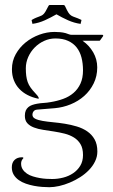

<svg xmlns="http://www.w3.org/2000/svg" viewBox="-20 -555 457 777"><path d="M28.3 -274.9Q28.3 -308.1 43.7 -335.7Q59.1 -363.3 83.7 -383.3Q108.4 -403.3 139.2 -414.6Q169.9 -425.8 200.7 -425.8Q211.9 -425.8 223.4 -424.8Q234.9 -423.8 245.6 -420.9Q251.5 -419.4 257.6 -416.7Q263.7 -414.1 270 -414.1H395L397.5 -412.1V-409.2Q396.5 -407.7 394.5 -405Q392.6 -402.3 390.4 -399.2Q388.2 -396 386.2 -393.3Q384.3 -390.6 383.3 -390.1H314Q340.8 -371.6 357.2 -343.3Q373.5 -314.9 373.5 -282.2Q373.5 -246.6 359.1 -217.3Q344.7 -188 320.8 -166.7Q296.9 -145.5 265.9 -132.8Q234.9 -120.1 201.7 -117.2L129.4 -111.3Q120.6 -110.4 116 -104.5Q111.3 -98.6 111.3 -90.3Q111.3 -80.1 122.6 -74.5Q133.8 -68.8 152.3 -65.7Q170.9 -62.5 194.6 -60.3Q218.3 -58.1 242.7 -54.2Q267.1 -50.3 290.8 -43.2Q314.5 -36.1 333 -23.4Q351.6 -10.7 362.8 9Q374 28.8 374 58.1Q374 79.1 364.7 98.1Q355.5 117.2 339.8 133.3Q324.2 149.4 304.2 162.1Q284.2 174.8 262.7 183.8Q241.2 192.9 219.5 197.8Q197.8 202.6 179.7 202.6Q167 202.6 150.6 201.4Q134.3 200.2 117.4 197Q100.6 193.8 84.5 188.2Q68.4 182.6 55.7 173.6Q43 164.6 35.4 151.9Q27.8 139.2 27.8 122.1Q27.8 103 38.8 92.3Q49.8 81.5 68.8 81.5Q72.3 81.5 74.2 82.5V85.9Q65.4 94.2 65.4 106.9Q65.4 120.6 72 130.6Q78.6 140.6 89.1 147.7Q99.6 154.8 113.3 158.9Q127 163.1 140.9 165.5Q154.8 168 168 168.7Q181.2 169.4 191.4 169.4Q213.4 169.4 235.6 163.8Q257.8 158.2 275.6 146.2Q293.5 134.3 304.7 116Q315.9 97.7 315.9 72.3Q315.9 45.4 305.9 28.6Q295.9 11.7 279.3 1.5Q262.7 -8.8 241.5 -14.2Q220.2 -19.5 198.2 -22.9Q176.3 -26.4 155 -29.5Q133.8 -32.7 117.2 -39.1Q100.6 -45.4 90.6 -56.4Q80.6 -67.4 80.6 -86.4Q80.6 -99.1 84.2 -107.4Q87.9 -115.7 94.5 -121.3Q101.1 -127 110.1 -130.1Q119.1 -133.3 130.4 -135.3Q143.6 -137.7 157 -138.4Q170.4 -139.2 183.6 -141.6Q211.4 -146 235.6 -154.8Q259.8 -163.6 277.6 -179Q295.4 -194.3 305.7 -216.8Q315.9 -239.3 315.9 -270.5Q315.9 -298.3 309.8 -322Q303.7 -345.7 290.3 -362.8Q276.9 -379.9 255.6 -389.6Q234.4 -399.4 204.1 -399.4Q180.2 -399.4 158.4 -389.4Q136.7 -379.4 120.4 -362.8Q104 -346.2 94.2 -324.2Q84.5 -302.2 84.5 -278.8Q84.5 -261.7 86.2 -248.3Q87.9 -234.9 92 -223.1Q96.2 -211.4 103.8 -200.7Q111.3 -189.9 123 -177.7Q127.9 -172.9 131.6 -168Q135.3 -163.1 137.7 -156.7L133.8 -155.8Q110.4 -160.6 91.1 -170.7Q71.8 -180.7 57.9 -195.6Q43.9 -210.4 36.1 -230.2Q28.3 -250 28.3 -274.9ZM181.2 -534.7H236.3Q239.7 -534.7 241 -533.4Q242.2 -532.2 243.7 -529.3Q251.5 -512.2 256.6 -504.2Q261.7 -496.1 268.3 -491.9Q274.9 -487.8 284.2 -484.9Q293.5 -481.9 309.1 -474.6L309.6 -472.7L306.2 -459L306.6 -457L305.2 -458.5Q280.3 -461.9 255.1 -473.1Q230 -484.4 208.5 -497.1Q186.5 -484.4 161.9 -473.1Q137.2 -461.9 111.8 -458.5L110.8 -457L111.3 -459L107.9 -472.7L108.9 -474.6Q119.1 -480.5 126.5 -483.4Q133.8 -486.3 139.2 -488.3Q144.5 -490.2 148.4 -492.2Q152.3 -494.1 156.2 -498Q160.2 -502 164.6 -509.3Q168.9 -516.6 175.3 -529.3Q176.3 -531.2 177.5 -533Q178.7 -534.7 181.2 -534.7Z"/></svg>

Font: CAT Linz
Style: Regular
Weight: 400
Designer: Peter Wiegel
Foundry: Peter Wiegel
Version: Version 1.08